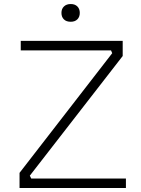

<svg xmlns="http://www.w3.org/2000/svg" viewBox="-20 -933 699 953"><path d="M77 -75 537 -669 531 -683H83V-730H589V-655L128 -61L135 -47H605V0H77ZM285 -869Q285 -889 297.5 -901Q310 -913 331 -913Q352 -913 364 -901Q376 -889 376 -869Q376 -849 364 -837Q352 -825 331 -825Q309 -825 297 -837Q285 -849 285 -869Z"/></svg>

Font: Sora-SIA ExtraLight
Style: Regular
Weight: 200
Designer: Jonathan Barnbrook, Julián Moncada
Foundry: Barnbrook Fonts
Version: Version 2.000